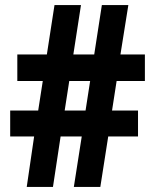

<svg xmlns="http://www.w3.org/2000/svg" viewBox="-20 -734 605 754"><path d="M438 -416H549V-520H453L484 -714H380L350 -520H268L298 -714H194L164 -520H48V-416H148L130 -300H20V-198H114L85 0H188L218 -198H301L270 0H374L405 -198H522V-300H420ZM234 -300 252 -416H334L316 -300Z"/></svg>

Font: Noto Sans Bengali Condensed
Style: Bold
Weight: 700
Width: 3
Designer: Joana Ranito - Universal Thirst; Jelle Bosma - Monotype Design Team
Foundry: Universal Thirst ehf.
Version: Version 3.000